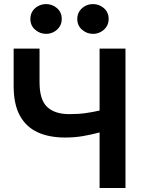

<svg xmlns="http://www.w3.org/2000/svg" viewBox="-20 -944 738 964"><path d="M480 0V-279Q436.5 -267.5 395.2 -260.5Q354 -253.5 307 -253.5Q226 -253.5 168.2 -280.2Q110.5 -307 79.5 -364Q48.5 -421 48.5 -512.5V-700H178.5V-531Q178.5 -443 216.8 -407Q255 -371 328 -371Q374 -371 409.5 -376Q445 -381 480 -389V-700H610V0ZM211.5 -774Q180.5 -774 156.5 -794.8Q132.5 -815.5 132.5 -849Q132.5 -871.5 143.5 -888.2Q154.5 -905 172.8 -914.2Q191 -923.5 211.5 -923.5Q242.5 -923.5 266.2 -903Q290 -882.5 290 -849Q290 -826.5 279 -809.8Q268 -793 250 -783.5Q232 -774 211.5 -774ZM447 -774Q416 -774 392 -794.8Q368 -815.5 368 -849Q368 -871 379 -887.8Q390 -904.5 408 -914Q426 -923.5 447 -923.5Q478 -923.5 501.8 -903Q525.5 -882.5 525.5 -849Q525.5 -826.5 514.5 -809.8Q503.5 -793 485.5 -783.5Q467.5 -774 447 -774Z"/></svg>

Font: Geologica EX Med
Style: Regular
Weight: 500
Designer: Sindre Bremnes, Frode Helland
Foundry: Monokrom Skriftforlag AS
Version: Version 1.010;gftools[0.9.28]